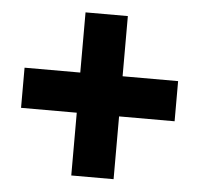

<svg xmlns="http://www.w3.org/2000/svg" viewBox="-43 -633 632 607"><g transform="rotate(5 273.0 -330.0)"><path d="M338.9 -397.9H515.1V-270.5H338.9V-71.3H204.6V-270.5H27.8V-397.9H204.6V-588.9H338.9Z"/></g></svg>

Font: Vazir FD-UI
Style: Bold-FD-UI
Weight: 700
Designer: Saber Rastikerdar
Foundry: Saber Rastikerdar
Version: Version 30.0.0